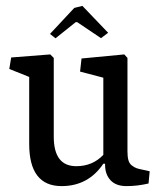

<svg xmlns="http://www.w3.org/2000/svg" viewBox="-20 -614 542 645"><path d="M256.8 -594.2 343.3 -503.9 319.3 -485.8 239.3 -539.6H234.4L166.5 -485.4L147.9 -500L229.5 -587.4ZM333 -64H327.1Q276.4 11.2 187 11.2Q78.1 11.2 78.1 -130.4V-355.5L11.2 -382.3L17.6 -420.9L148.9 -431.2L160.6 -419.4V-154.8Q160.6 -55.7 236.3 -55.7Q291 -55.7 327.1 -93.8V-353L249 -373.5L253.9 -417.5L397.5 -431.2L408.2 -419.4V-105Q408.2 -87.4 411.4 -75.9Q414.6 -64.5 422.9 -58.1Q431.2 -51.8 438.5 -49.1Q445.8 -46.4 460.9 -43.5L482.9 -38.6L479 2.4Q441.9 11.2 404.8 11.2Q369.6 11.2 351.3 -8.5Q333 -28.3 333 -60.1Z"/></svg>

Font: Neuton
Style: Regular
Weight: 400
Designer: Brian M Zick
Version: Version 1.3